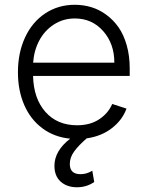

<svg xmlns="http://www.w3.org/2000/svg" viewBox="-20 -573 621 807"><path d="M304 214.1Q261.4 214.1 235.1 190.5Q208.8 166.9 208.8 123.9Q208.8 61.1 274.9 9.9Q207.7 3.2 158 -33.9Q108.3 -71 81.9 -131.7Q55.4 -192.5 55.4 -269.5Q55.4 -351.2 85.4 -415.8Q115.4 -480.5 170.1 -516.7Q224.8 -552.9 294.4 -552.9Q330.6 -552.9 364 -542.8Q397.4 -532.7 426.8 -511Q456.3 -489.3 478.2 -458.3Q500 -427.2 512.6 -382.8Q525.2 -338.4 525.2 -285.2V-253.9H119Q121.1 -159.1 170.8 -102.8Q220.5 -46.5 304 -46.5Q359 -46.5 396.8 -71.6Q434.7 -96.6 451.7 -136L511.7 -116.5Q494.7 -69.2 450.8 -34.8Q407 -0.4 344.5 8.5Q310 38.4 291.7 63.6Q273.4 88.8 273.4 116.1Q273.4 159.1 318.2 159.1Q344.8 159.1 367.9 144.5L376.1 192.1Q343.4 214.1 304 214.1ZM119.3 -309.7H460.6Q460.6 -389.2 413.7 -442.3Q366.8 -495.4 294.4 -495.4Q245.7 -495.4 206.5 -470Q167.3 -444.6 145.1 -402.7Q122.9 -360.8 119.3 -309.7Z"/></svg>

Font: Inter Light BETA
Style: Regular
Weight: 300
Designer: Rasmus Andersson
Foundry: rsms
Version: Version 3.011;git-f93a4a705